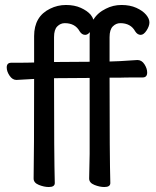

<svg xmlns="http://www.w3.org/2000/svg" viewBox="-20 -734 628 771"><path d="M176 17Q157 17 136 8.5Q115 0 115 -17Q117 -116 117 -417L46 -413Q30 -413 18.5 -430Q7 -447 7 -463Q7 -482 25 -482Q99 -482 117 -483V-589Q117 -668 181 -699Q211 -714 245 -714Q279 -714 304.5 -702.5Q330 -691 344 -675Q352 -665 355 -655Q372 -683 405 -699Q434 -714 468 -714Q502 -714 527.5 -702.5Q553 -691 566.5 -675Q580 -659 580 -644Q580 -629 568.5 -611.5Q557 -594 545 -594Q532 -594 523 -608Q505 -641 463 -641Q446 -641 433 -628Q420 -615 420 -585V-487Q446 -487 532 -493Q549 -493 560 -476Q571 -459 571 -443Q571 -423 553 -423Q470 -423 457 -422H420Q420 -105 423 1Q423 17 399 17Q380 17 359 8.5Q338 0 338 -17L340 -116V-421L197 -420Q197 -105 200 1Q200 17 176 17ZM197 -485 340 -486V-589Q340 -597 341 -605Q332 -594 322 -594Q309 -594 300 -608Q282 -641 240 -641Q223 -641 210 -628Q197 -615 197 -585Z"/></svg>

Font: LXGW WenKai TC
Style: Bold
Weight: 700
Designer: LXGW / Fontworks Inc.
Foundry: LXGW / Fontworks Inc.
Version: Version 1.330;April 28, 2024